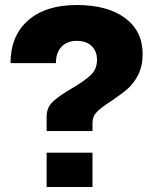

<svg xmlns="http://www.w3.org/2000/svg" viewBox="-20 -746 621 766"><path d="M266 -393Q316 -422 341.5 -446Q367 -470 367 -507Q367 -542 345.5 -562.5Q324 -583 286 -583Q248 -583 225.5 -559.5Q203 -536 203 -494H22Q22 -603 92 -664.5Q162 -726 286 -726Q409 -726 479 -674Q549 -622 549 -531Q549 -482 531 -447Q513 -412 488.5 -391Q464 -370 424 -343Q385 -318 367 -300Q349 -282 349 -256V-223H166V-281Q166 -317 191 -340.5Q216 -364 266 -393ZM166 -137H349V0H166Z"/></svg>

Font: Non Bureau Extended
Style: Bold
Weight: 700
Width: 7
Designer: Jona Saucedo
Foundry: Non Foundry
Version: Version 1.000; ttfautohint (v1.8.4)